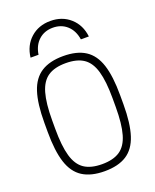

<svg xmlns="http://www.w3.org/2000/svg" viewBox="-175 -1068 950 1176"><g transform="rotate(-20 300.0 -479.5)"><path d="M300 -969Q377 -969 429 -922.5Q481 -876 490 -799H438Q429 -858 392 -891.5Q355 -925 300 -925Q245 -925 208 -891.5Q171 -858 162 -799H110Q119 -876 171 -922.5Q223 -969 300 -969ZM300 10Q212 10 157 -25Q102 -60 77.5 -136Q53 -212 53 -335V-395Q53 -519 77.5 -594.5Q102 -670 157 -705Q212 -740 300 -740Q389 -740 443.5 -705Q498 -670 522.5 -594.5Q547 -519 547 -395V-335Q547 -212 522.5 -136Q498 -60 443.5 -25Q389 10 300 10ZM300 -36Q373 -36 416 -65Q459 -94 478 -160Q497 -226 497 -337V-393Q497 -504 478 -570Q459 -636 416 -665Q373 -694 300 -694Q227 -694 184 -665Q141 -636 122 -570Q103 -504 103 -393V-337Q103 -226 122 -160Q141 -94 184 -65Q227 -36 300 -36Z"/></g></svg>

Font: M PLUS Code Latin Expanded Light
Style: Regular
Weight: 300
Width: 7
Designer: Coji Morishita
Foundry: UNDERFOREST DESIGN
Version: Version 1.002; ttfautohint (v1.8.3)